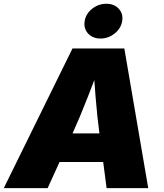

<svg xmlns="http://www.w3.org/2000/svg" viewBox="-46 -980 856 1000"><path d="M-26.4 0 331.5 -727.5H601.6L726.1 0H509.3L472.2 -282.2Q460 -374 452.1 -471.4Q444.3 -568.8 438.5 -666H484.9Q447.8 -568.8 409.9 -471.4Q372.1 -374 330.6 -282.2L202.1 0ZM172.4 -136.2 196.8 -285.2H597.2L572.8 -136.2ZM477.5 -779.3Q436.5 -779.3 412.6 -805.7Q388.7 -832 395 -870.1Q400.9 -908.2 433.8 -934.3Q466.8 -960.4 507.8 -960.4Q548.8 -960.4 572.8 -934.3Q596.7 -908.2 590.3 -870.1Q584.5 -832.5 551.5 -805.9Q518.6 -779.3 477.5 -779.3Z"/></svg>

Font: Inter 17pt Black
Style: Italic
Weight: 900
Italic angle: -9.3988°
Version: Version 4.001;git-66647c0bb